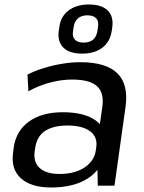

<svg xmlns="http://www.w3.org/2000/svg" viewBox="-20 -824 640 852"><path d="M410 -182 434 -349Q443 -412 410.5 -441.5Q378 -471 300 -471Q252 -471 201.5 -457.5Q151 -444 106 -419L102 -493Q133 -509 173 -521.5Q213 -534 255.5 -541Q298 -548 336 -548Q451 -548 501 -498.5Q551 -449 537 -349L488 0H414ZM207 8Q118 8 73 -32.5Q28 -73 38 -146L41 -171Q52 -244 109 -285Q166 -326 259 -326Q357 -326 408 -287Q459 -248 449 -175L445 -149Q435 -75 371.5 -33.5Q308 8 207 8ZM244 -52Q311 -52 354.5 -80.5Q398 -109 405 -156L407 -170Q414 -216 380 -241.5Q346 -267 279 -267Q217 -267 180 -243Q143 -219 136 -166L134 -154Q127 -105 156 -78.5Q185 -52 244 -52ZM344 -586Q288 -586 261 -613Q234 -640 241 -688L243 -702Q249 -751 284 -777.5Q319 -804 375 -804Q431 -804 458 -777.5Q485 -751 478 -702L476 -688Q469 -639 434.5 -612.5Q400 -586 344 -586ZM351 -635Q378 -635 393 -648Q408 -661 412 -685L415 -706Q419 -730 406.5 -743Q394 -756 368 -756Q342 -756 326.5 -743Q311 -730 307 -706L304 -685Q300 -661 312.5 -648Q325 -635 351 -635Z"/></svg>

Font: Pathway Extreme 28pt Medium
Style: Italic
Weight: 500
Italic angle: -8°
Designer: Eduardo Rodriguez Tunni
Foundry: Eduardo Rodriguez Tunni
Version: Version 1.001;gftools[0.9.26]